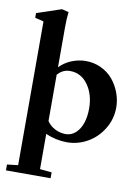

<svg xmlns="http://www.w3.org/2000/svg" viewBox="-102 -793 786 1088"><g transform="rotate(10 291.5 -248.5)"><path d="M10.3 228.5V194.8L73.2 187.5V-639.6L23.4 -651.9V-678.7L164.6 -726.1L204.1 -716.3Q199.2 -680.7 199.2 -629.4V-397.9Q228.5 -428.2 267.1 -443.8Q305.7 -459.5 344.7 -460.4Q394 -461.4 436.3 -441.7Q478.5 -421.9 505.9 -388.9Q533.2 -356 548.6 -314.7Q564 -273.4 564 -231Q564 -163.6 529.5 -107.2Q495.1 -50.8 439.9 -19.5Q384.8 11.7 322.3 11.7Q260.3 11.7 199.2 -14.6V188L267.1 194.8V228.5ZM270.5 -389.2Q228.5 -389.2 199.2 -355V-88.9Q216.3 -62.5 245.8 -47.6Q275.4 -32.7 306.6 -32.7Q340.8 -32.7 365.5 -56.2Q390.1 -79.6 401.9 -116.2Q413.6 -152.8 413.6 -197.3Q413.6 -279.3 374 -334.2Q334.5 -389.2 270.5 -389.2Z"/></g></svg>

Font: Elstob 8pt
Style: Bold
Weight: 700
Designer: Peter S. Baker
Version: Version 1.015